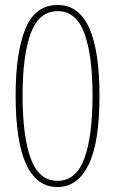

<svg xmlns="http://www.w3.org/2000/svg" viewBox="-20 -744 465 774"><path d="M212 10Q43 10 43 -359Q43 -532 82.5 -628Q122 -724 213 -724Q381 -724 381 -358Q381 -168 336.5 -79Q292 10 212 10ZM212 -15Q287 -15 320 -105Q353 -195 353 -358Q353 -521 320 -610Q287 -699 213 -699Q137 -699 104 -610Q71 -521 71 -358Q71 -195 104 -105Q137 -15 212 -15Z"/></svg>

Font: Noto Serif Myanmar ExtraCondensed Thin
Style: Regular
Weight: 100
Width: 2
Designer: Ben Mitchell and the Monotype Design Team
Foundry: Monotype Imaging Inc.
Version: Version 2.106; ttfautohint (v1.8.4.7-5d5b)